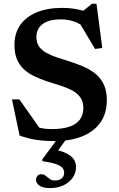

<svg xmlns="http://www.w3.org/2000/svg" viewBox="-20 -730 626 1010"><path d="M480 -647.5 403 -661 464 -710.5H487.5L518 -477.5L480 -472.5L388 -627L419 -591Q392.5 -610 363 -619Q333.5 -628 300 -628Q236 -628 203.8 -603.2Q171.5 -578.5 171.5 -534.5Q171.5 -504.5 185.8 -484.8Q200 -465 224.8 -451.5Q249.5 -438 281 -427.5Q312.5 -417 347 -406.5Q381.5 -395.5 416 -381Q450.5 -366.5 479 -344.5Q507.5 -322.5 524.8 -288.2Q542 -254 542 -203.5Q542 -132 507.2 -84.2Q472.5 -36.5 411 -12.2Q349.5 12 269 12Q214.5 12 171.8 5.8Q129 -0.5 83 -17L43 -207H82L215 -18.5L106 -90Q147 -69 179.8 -60Q212.5 -51 251.5 -51Q308 -51 345 -63.5Q382 -76 400.2 -100.8Q418.5 -125.5 418.5 -163Q418.5 -197.5 401 -220Q383.5 -242.5 355 -256.8Q326.5 -271 292.2 -281.5Q258 -292 224.5 -303Q191 -314.5 160.5 -329Q130 -343.5 106.5 -364.8Q83 -386 69.5 -417.5Q56 -449 56 -494Q56 -554.5 86.2 -598Q116.5 -641.5 172.8 -665Q229 -688.5 306 -688.5Q354.5 -688.5 395.8 -679Q437 -669.5 480 -647.5ZM244 259.5Q204.5 259.5 187 246.2Q169.5 233 169.5 215.5Q169.5 202.5 177.5 194.5Q185.5 186.5 198 186.5Q211 186.5 220.5 194.8Q230 203 241.2 211.2Q252.5 219.5 269.5 219.5Q291 219.5 304.2 208.8Q317.5 198 317.5 178.5Q317.5 163.5 308 152.5Q298.5 141.5 273.8 133Q249 124.5 202.5 117.5V108.5L300 -23.5H347L252.5 107V54Q303 63 330.8 77.2Q358.5 91.5 369.2 109.5Q380 127.5 380 149Q380 180 362.2 205.2Q344.5 230.5 313.5 245Q282.5 259.5 244 259.5Z"/></svg>

Font: Newsreader 16pt SemiBold
Style: Regular
Weight: 600
Designer: Hugues Gentile
Foundry: Production Type
Version: Version 1.003